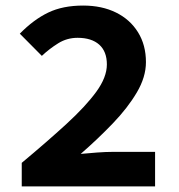

<svg xmlns="http://www.w3.org/2000/svg" viewBox="-20 -667 640 687"><path d="M57.8 0V-84.3Q149.3 -160.7 217.7 -223.4Q286.1 -286.1 324.3 -338.3Q362.4 -390.6 362.4 -436.4Q362.4 -482.8 335 -507.3Q307.5 -531.7 257.6 -531.7Q219.8 -531.7 188.4 -512.2Q157.1 -492.8 129.7 -467.1L50.9 -546.5Q100.4 -597 152.5 -622Q204.6 -647.1 277.5 -647.1Q344.5 -647.1 395 -622.2Q445.5 -597.3 473.8 -551.6Q502.2 -505.9 502.2 -444.7Q502.2 -391.2 469.4 -335.9Q436.7 -280.6 383.6 -225.4Q330.5 -170.1 268.8 -116.3Q295.8 -119.1 327.7 -121.3Q359.6 -123.6 384 -123.6H534.9V0Z"/></svg>

Font: Source Code Pro ExtraLight
Style: Regular
Weight: 200
Monospace: yes
Designer: Paul D. Hunt, Teo Tuominen
Foundry: Adobe
Version: Version 1.026;hotconv 1.1.0;makeotfexe 2.6.0